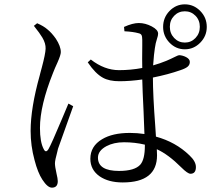

<svg xmlns="http://www.w3.org/2000/svg" viewBox="-20 -829 981 884"><path d="M219 35Q199 35 175 -2Q154 -34 139 -92Q121 -158 121 -226Q121 -332 163 -482Q165 -490 166 -494Q168 -503 173 -520Q189 -580 190 -604.5Q191 -629 175 -656Q164 -675 136 -710L151 -722Q181 -709 198 -694Q218 -678 237 -651Q260 -616 260 -589Q260 -576 245 -542Q232 -514 224 -493Q164 -343 164 -240Q164 -175 181 -143Q191 -122 203.5 -143Q216 -164 266 -283Q288 -336 295 -352L317 -340Q275 -223 247 -144Q246 -139 244 -131Q233 -91 233 -77Q233 -62 240 -31Q246 -6 246 5Q246 35 219 35ZM545 11Q480 11 439 -17Q396 -47 396 -98Q396 -156 450 -188Q498 -217 578 -217Q612 -217 645 -212Q644 -242 641 -316Q636 -417 635 -463Q579 -455 530 -455Q483 -455 454 -471Q419 -490 384 -542L398 -555Q461 -506 528 -506Q582 -506 635 -516Q634 -550 635 -618Q635 -638 635 -645Q635 -661 631.5 -667.5Q628 -674 618 -676Q593 -683 553 -685L551 -705Q591 -723 619 -723Q649 -723 678.5 -707.5Q708 -692 708 -674Q708 -665 703 -651Q696 -630 693 -607Q689 -584 685 -528Q717 -537 746 -549Q765 -557 787 -568Q801 -575 805 -575Q822 -574 837 -566Q854 -557 854 -544Q854 -531 844.5 -522.5Q835 -514 811 -506Q754 -486 684 -472Q684 -392 695 -246Q697 -214 698 -200Q789 -175 852 -114Q882 -86 882 -60Q882 -29 857 -29Q844 -29 815 -58Q755 -118 702 -142Q703 -131 703 -114Q703 11 545 11ZM528 -42Q600 -42 626 -71Q647 -95 647 -158V-163Q601 -174 551 -174Q504 -174 470 -156Q431 -135 431 -103Q431 -42 528 -42ZM831 -602Q790 -602 760.5 -632.5Q731 -663 731 -705Q731 -748 760.5 -778.5Q790 -809 831 -809Q872 -809 902 -778.5Q932 -748 932 -705Q932 -663 902 -632.5Q872 -602 831 -602ZM831 -777Q802 -777 782 -756.5Q762 -736 762 -705.5Q762 -675 782 -654Q802 -633 831 -633Q860 -633 880 -654Q900 -675 900 -705.5Q900 -736 880 -756.5Q860 -777 831 -777Z"/></svg>

Font: GenRyuMin TW R
Style: Regular
Weight: 400
Version: Version 1.501;PS 1;hotconv 16.6.51;makeotf.lib2.5.65220